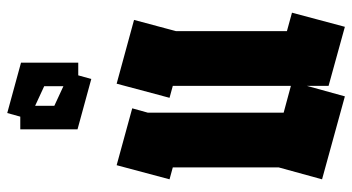

<svg xmlns="http://www.w3.org/2000/svg" viewBox="-241 -731 972 530"><g transform="rotate(-90 245.0 -466.0)"><path d="M244 0 15 -63 48 -183V-475L15 -484L54 -630L211 -587L199 -544V-169L273 -149V-475L240 -484L279 -630L455 -582L424 -466V-160L475 -146L436 0L273 -45V-46V-105ZM292 -700 153 -738V-896H188L198 -932L337 -894V-736H302ZM218 -802 272 -777V-830L218 -855Z"/></g></svg>

Font: Blaka Ink
Style: Regular
Weight: 400
Designer: Mohamed Gaber
Foundry: Kief Type Foundry
Version: Version 1.003; ttfautohint (v1.8.4.7-5d5b)